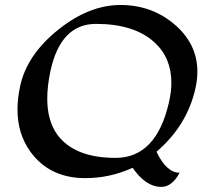

<svg xmlns="http://www.w3.org/2000/svg" viewBox="-20 -688 817 750"><path d="M431.6 -71.3Q589.8 -71.3 639.6 -286.6Q649.4 -328.6 649.4 -364.3Q649.4 -462.4 583.5 -522.5Q504.4 -594.7 355 -594.7Q216.3 -594.7 176.8 -409.2Q164.6 -351.1 164.6 -302.7Q164.6 -216.3 204.1 -161.6Q271 -71.3 431.6 -71.3ZM609.9 42Q549.3 42 498 -32.7Q410.2 7.8 313 7.8Q174.3 7.8 99.6 -94.2Q48.3 -164.6 48.3 -260.3Q48.3 -303.2 58.6 -351.1Q84.5 -472.7 205.8 -570.6Q327.1 -668.5 450.7 -668.5Q578.1 -668.5 669.4 -585.9Q751 -511.7 751 -408.2Q751 -378.4 744.1 -346.2Q712.9 -199.7 591.3 -95.2Q630.4 -13.2 681.6 -13.2Q652.3 42 609.9 42Z"/></svg>

Font: Balgruf
Style: Italic
Weight: 500
Italic angle: -12°
Designer: Paul James Miller
Foundry: High-Logic / Made with FontCreator
Version: Version 1.201;March 28, 2021;FontCreator 13.0.0.2683 64-bit